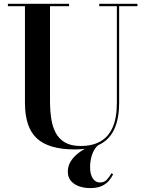

<svg xmlns="http://www.w3.org/2000/svg" viewBox="-20 -770 766 1008"><path d="M701.5 -750V-737.5H605.5V-230Q605.5 -106.5 549.8 -46Q494 14.5 373 14.5Q237 14.5 174 -43Q111 -100.5 111 -230V-737.5H21.5V-750H342.5V-737.5H242.5V-240Q242.5 -190.5 249 -147.5Q255.5 -104.5 272.8 -72.2Q290 -40 321.8 -21.8Q353.5 -3.5 404 -3.5Q463.5 -3.5 505.8 -26.8Q548 -50 570.8 -100Q593.5 -150 593.5 -230V-737.5H501V-750ZM453 217.5Q423 217.5 396.5 208.5Q370 199.5 353 180.5Q336 161.5 336 131.5Q336 101.5 351 77.5Q366 53.5 390 34.8Q414 16 442 2.8Q470 -10.5 496 -18.5L500 -10.5Q488 -3.5 477.2 13Q466.5 29.5 459.8 54Q453 78.5 453 109Q453 145 467.2 166.5Q481.5 188 504.5 188Q527 188 540.5 173.8Q554 159.5 565.5 139.5L574 145Q567 159 554 176Q541 193 517 205.2Q493 217.5 453 217.5Z"/></svg>

Font: Bodoni Moda 18pt SemiBold
Style: Regular
Weight: 600
Designer: Owen Earl
Foundry: indestructible type
Version: Version 2.005